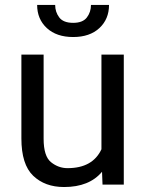

<svg xmlns="http://www.w3.org/2000/svg" viewBox="-20 -750 591 780"><path d="M396.5 0 394.5 -52.2Q342.8 9.8 240.2 9.8Q162.6 9.8 114.7 -36.1Q66.9 -82 66.9 -187.5V-528.3H157.2V-186.5Q157.2 -115.2 187.3 -91.1Q217.3 -66.9 254.4 -66.9Q356.4 -66.9 392.1 -143.6V-528.3H482.9V0ZM349.6 -730H422.9Q422.9 -672.4 383.8 -636Q344.7 -599.6 277.3 -599.6Q209.5 -599.6 170.2 -636Q130.9 -672.4 130.9 -730H204.1Q204.1 -701.2 220.7 -679.2Q237.3 -657.2 277.3 -657.2Q316.4 -657.2 333 -679.2Q349.6 -701.2 349.6 -730Z"/></svg>

Font: Roboto21382017
Style: Regular
Weight: 400
Designer: Christian Robertson
Foundry: Google
Version: Version 2.138; 2017